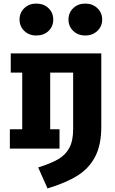

<svg xmlns="http://www.w3.org/2000/svg" viewBox="-20 -829 640 1071"><path d="M277 -720Q277 -681 250.5 -656Q224 -631 182 -631Q142 -631 115.5 -656.5Q89 -682 89 -720Q89 -758 115.5 -783.5Q142 -809 182 -809Q224 -809 250.5 -783.5Q277 -758 277 -720ZM550 -720Q550 -682 523 -656.5Q496 -631 456 -631Q415 -631 388.5 -656.5Q362 -682 362 -720Q362 -758 388.5 -783.5Q415 -809 456 -809Q496 -809 523 -783.5Q550 -758 550 -720ZM545 -122Q545 -21 511 44.5Q477 110 412.5 150.5Q348 191 245 222L193 105Q264 83 305 59Q346 35 367 -4.5Q388 -44 388 -108V-424H260V-108H312V0H35V-108H104V-424H40V-531H545Z"/></svg>

Font: Fira Mono
Style: Bold
Weight: 700
Monospace: yes
Designer: Carrois Corporate & Edenspiekermann AG
Foundry: Carrois Corporate GbR & Edenspiekermann AG
Version: Version 3.206